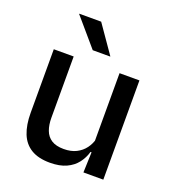

<svg xmlns="http://www.w3.org/2000/svg" viewBox="-128 -781 796 889"><g transform="rotate(20 270.0 -336.5)"><path d="M56 -489H154V-187Q154 -152 163.8 -125.8Q173.5 -99.5 196 -85Q218.5 -70.5 256.5 -70.5Q292.5 -70.5 318.2 -83.5Q344 -96.5 360.5 -118.8Q377 -141 383.5 -168.5L399.5 -100.5H378.5Q370 -70 350.5 -44.5Q331 -19 298.5 -4Q266 11 218 11Q161 11 125.2 -10.8Q89.5 -32.5 72.8 -74.2Q56 -116 56 -176ZM380 -489H478V0H380L384 -114.5L380 -120.5ZM110.5 -684H218.5L313 -548V-546.5H227L110.5 -682.5Z"/></g></svg>

Font: Anek Devanagari Medium Medium
Style: Regular
Weight: 500
Version: Version 1.003